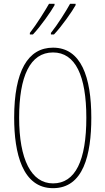

<svg xmlns="http://www.w3.org/2000/svg" viewBox="-20 -973 551 1003"><path d="M375 -946V-953H346C327 -918 280 -843 246 -801V-793H262C300 -832 359 -916 375 -946ZM265 -946V-953H236C216 -918 172 -847 136 -801V-793H152C190 -832 249 -916 265 -946ZM457 -358C457 -570 404 -724 257 -724C126 -724 54 -602 54 -358C54 -173 97 10 257 10C416 10 457 -165 457 -358ZM80 -358C80 -574 137 -699 257 -699C374 -699 431 -577 431 -358C431 -135 374 -15 257 -15C143 -15 80 -141 80 -358Z"/></svg>

Font: Noto Sans Kannada ExtraCondensed Thin
Style: Regular
Weight: 100
Width: 2
Designer: Jelle Bosma - Monotype Design Team
Foundry: Monotype Imaging Inc.
Version: Version 2.005